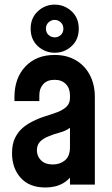

<svg xmlns="http://www.w3.org/2000/svg" viewBox="-20 -798 485 830"><path d="M176.5 12.5Q106.5 12.5 69.2 -29.5Q32 -71.5 32 -136Q32 -174 44.2 -200Q56.5 -226 76.2 -243.5Q96 -261 119.5 -272.5Q146.5 -286.5 175 -295.2Q203.5 -304 228 -313.2Q252.5 -322.5 267.5 -336.8Q282.5 -351 282.5 -375V-386Q282.5 -416 264.8 -434.5Q247 -453 216 -453Q184.5 -453 167.2 -434.5Q150 -416 150 -386V-361H42.5V-378.5Q42.5 -460.5 89.8 -510.5Q137 -560.5 216 -560.5Q268.5 -560.5 307.5 -537.8Q346.5 -515 368.2 -474Q390 -433 390 -378.5V0H282.5V-82.5L301 -58.5Q284.5 -24 252.5 -5.8Q220.5 12.5 176.5 12.5ZM208.5 -87Q239.5 -87 261 -105Q282.5 -123 282.5 -162V-245.5Q263.5 -231.5 238.2 -225Q213 -218.5 188.5 -208Q165 -198.5 152.2 -184.5Q139.5 -170.5 139.5 -148Q139.5 -123 157.2 -105Q175 -87 208.5 -87ZM217 -570Q174.5 -570 143.5 -598.5Q112.5 -627 112.5 -674Q112.5 -720.5 143.5 -749.2Q174.5 -778 216 -778Q258 -778 289.2 -749.5Q320.5 -721 320.5 -674Q320.5 -627 289.5 -598.5Q258.5 -570 217 -570ZM217 -636.5Q231.5 -636.5 242.8 -646.8Q254 -657 254 -674Q254 -691 242.5 -701.5Q231 -712 216.5 -712Q201.5 -712 190 -701.5Q178.5 -691 178.5 -674Q178.5 -657 190 -646.8Q201.5 -636.5 217 -636.5Z"/></svg>

Font: Mohave SemiBold
Style: Regular
Weight: 600
Designer: Gumpita Rahayu
Foundry: Tokotype
Version: Version 2.003